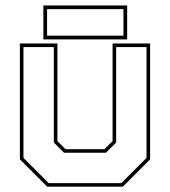

<svg xmlns="http://www.w3.org/2000/svg" viewBox="-20 -704 641 724"><path d="M158 0 55 -103V-540H196.5V-172L227 -141.5H374L404.5 -172V-540H546V-103L443 0ZM163.5 -13.5H437.5L532.5 -108.5V-526.5H418V-166.5L379.5 -128H221.5L183 -166.5V-526.5H68.5V-108.5ZM143.5 -555.5V-683.5H459.5V-555.5ZM157.5 -569.5H445.5V-669.5H157.5Z"/></svg>

Font: Tourney Thin
Style: Regular
Weight: 100
Designer: Tyler Finck
Foundry: Etcetera Type Co
Version: Version 1.015